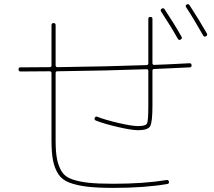

<svg xmlns="http://www.w3.org/2000/svg" viewBox="-20 -872 1040 932"><path d="M80 -525Q70 -525 70 -535Q70 -545 79 -545Q102 -545 149.5 -545.5Q197 -546 221 -546Q230 -546 230 -554V-750Q230 -760 240 -760Q250 -760 250 -750V-555Q250 -546 259 -546Q499 -549 691 -556Q700 -556 700 -565V-780Q700 -790 710 -790Q720 -790 720 -780V-566Q720 -557 728 -557Q788 -559 900 -565Q910 -565 910 -555Q910 -545 901 -545Q787 -539 729 -537Q720 -537 720 -529V-360Q720 -279 709 -259.5Q698 -240 650 -240Q619 -240 552 -255.5Q485 -271 445 -287Q436 -291 440 -300Q444 -309 453 -305Q491 -290 555.5 -275Q620 -260 650 -260Q687 -260 693.5 -272.5Q700 -285 700 -360V-528Q700 -536 691 -536Q499 -529 259 -526Q250 -526 250 -518V-190Q250 -133 257 -99Q264 -65 279.5 -39.5Q295 -14 329 -2Q363 10 409 15Q455 20 530 20Q678 20 788 2Q798 0 800 10Q802 19 793 21Q683 40 530 40Q452 40 402.5 34Q353 28 317 14.5Q281 1 263 -27Q245 -55 237.5 -92.5Q230 -130 230 -190V-517Q230 -526 221 -526Q197 -526 150 -525.5Q103 -525 80 -525ZM843 -684Q810 -743 762 -816Q757 -825 765 -830Q774 -835 779 -827Q826 -756 861 -694Q866 -685 857 -680Q848 -675 843 -684ZM900 -847Q948 -773 984 -710Q989 -701 980 -696Q971 -691 966 -700Q916 -788 884 -836Q878 -845 886 -850Q895 -855 900 -847Z"/></svg>

Font: Rounded Mplus 1c Thin
Style: Regular
Weight: 250
Version: Version 1.059.20150529